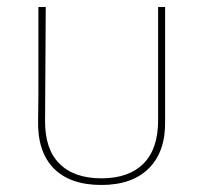

<svg xmlns="http://www.w3.org/2000/svg" viewBox="-20 -526 581 549"><path d="M270 2.9Q180.7 2.9 133.8 -44.4Q86.9 -92.3 88.9 -181.2L89.8 -254.9V-505.9H110.8L108.9 -182.1Q107.9 -100.6 149.4 -58.6Q191.4 -16.1 270 -16.1Q348.6 -16.1 390.6 -58.6Q432.1 -100.6 432.1 -182.1V-505.9H452.1V-181.2Q454.1 -93.3 405.8 -44.9Q357.9 2.9 270 2.9Z"/></svg>

Font: Datalegreya
Style: Gradient
Weight: 400
Designer: Figs Lab
Foundry: Figs Lab
Version: Version 1.002;PS 001.002;hotconv 1.0.70;makeotf.lib2.5.58329